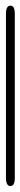

<svg xmlns="http://www.w3.org/2000/svg" viewBox="274 -236 70 661"><g transform="rotate(-90 309.5 94.0)"><path d="M-1 94.5Q-1 79 27.5 79H591.5Q620 79 620 94.5Q620 109.5 591.5 109.5H27.5Q-1 109.5 -1 94.5Z"/></g></svg>

Font: Sono ExtraLight
Style: Regular
Weight: 200
Designer: Tyler Finck
Foundry: Tyler Finck
Version: Version 2.112